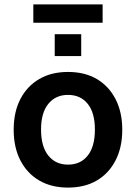

<svg xmlns="http://www.w3.org/2000/svg" viewBox="-20 -840 616 870"><path d="M288 10Q213 10 158 -22Q103 -54 72.5 -113Q42 -172 42 -252Q42 -333 72.5 -391.5Q103 -450 158 -482Q213 -514 288 -514Q364 -514 418.5 -482Q473 -450 503.5 -391Q534 -332 534 -252Q534 -172 503.5 -113Q473 -54 418.5 -22Q364 10 288 10ZM288 -94Q345 -94 377.5 -135Q410 -176 410 -253Q410 -329 377.5 -369.5Q345 -410 288 -410Q232 -410 199 -369.5Q166 -329 166 -253Q166 -176 199 -135Q232 -94 288 -94ZM131 -737V-820H445V-737ZM228 -586V-685H348V-586Z"/></svg>

Font: Nunitoga
Style: Bold
Weight: 700
Designer: Vernon Adams
Foundry: Vernon Adams
Version: Version 1.0